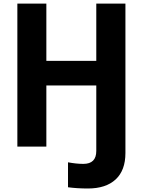

<svg xmlns="http://www.w3.org/2000/svg" viewBox="-20 -820 797 1074"><path d="M77.1 0V-799.8H239.3V-479.5H518.6V-799.8H681.6V36.1Q681.6 132.8 627 183.6Q572.3 234.4 471.7 234.4Q412.1 234.4 360.4 227.5V87.9Q407.2 96.7 446.3 96.7Q518.6 96.7 518.6 24.4V-341.8H239.3V0Z"/></svg>

Font: Gothic A1 Black
Style: Regular
Weight: 900
Version: Version 2.50